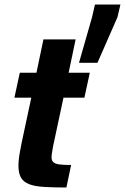

<svg xmlns="http://www.w3.org/2000/svg" viewBox="-20 -833 555 853"><path d="M275 0Q217 0 176 -2.5Q135 -5 110 -14.5Q85 -24 73.5 -43.5Q62 -63 62 -96Q62 -109 63.5 -124.5Q65 -140 68.5 -158Q72 -176 76 -198L119 -399H44L68 -510H142L173 -658H316L285 -510H379L355 -399H262L216 -184Q215 -176 213 -166.5Q211 -157 210 -148Q209 -139 209 -134Q209 -120 217 -112.5Q225 -105 244 -102.5Q263 -100 296 -100ZM331 -554 389 -757 402 -813H515L502 -757L413 -554Z"/></svg>

Font: Saira SemiCondensed
Style: Bold Italic
Weight: 700
Width: 4
Italic angle: -12°
Designer: Hector Gatti with collaboration of the Omnibus-Type team
Foundry: Omnibus-Type
Version: Version 1.101